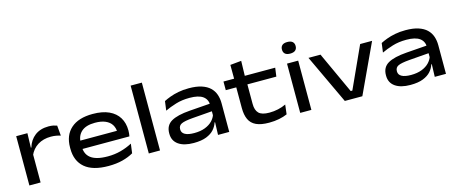

<svg xmlns="http://www.w3.org/2000/svg" viewBox="-42 -1230 4284 1803"><g transform="rotate(-15 2100.0 -329.0)"><path d="M184.5 -261 165.5 -339H190Q210.5 -409 263.2 -449.2Q316 -489.5 396.5 -489.5Q423 -489.5 442.8 -485.2Q462.5 -481 477.5 -475.5L486.5 -375.5Q467.5 -382 443.5 -386.2Q419.5 -390.5 392.5 -390.5Q319 -390.5 265.2 -357.2Q211.5 -324 184.5 -261ZM80 0V-479H189L184.5 -315.5L189 -310.5V0Z M847 16Q694 16 617.5 -49Q541 -114 541 -234V-245.5Q541 -363.5 614.5 -429.2Q688 -495 826.5 -495Q921.5 -495 984.8 -465.8Q1048 -436.5 1080 -383.5Q1112 -330.5 1112 -259.5V-256.5Q1112 -242.5 1110.5 -228Q1109 -213.5 1106.5 -202H1004.5Q1006.5 -215.5 1007.2 -232Q1008 -248.5 1008 -263.5Q1008 -309.5 987.8 -342Q967.5 -374.5 927 -392Q886.5 -409.5 826.5 -409.5Q738 -409.5 693.8 -369.5Q649.5 -329.5 649.5 -260V-252V-240.5V-222Q649.5 -190 660.5 -162.8Q671.5 -135.5 696.2 -115.2Q721 -95 762.2 -84Q803.5 -73 864 -73Q930.5 -73 989.8 -89Q1049 -105 1102 -133L1090 -42Q1043.5 -15 983.2 0.5Q923 16 847 16ZM590.5 -202V-283H1086V-202Z M1241 0V-659.5H1350V0Z M1914 0 1918.5 -139 1915.5 -161V-270L1916 -286.5Q1916 -344.5 1874.5 -375Q1833 -405.5 1745 -405.5Q1670.5 -405.5 1610.5 -387Q1550.5 -368.5 1503 -346L1515 -436Q1541 -449.5 1577 -463Q1613 -476.5 1659 -485.5Q1705 -494.5 1761 -494.5Q1834.5 -494.5 1885 -478Q1935.5 -461.5 1965.8 -432.2Q1996 -403 2009.5 -363.8Q2023 -324.5 2023 -278.5V0ZM1675 14.5Q1580.5 14.5 1527.8 -22.8Q1475 -60 1475 -129V-133.5Q1475 -210 1534.8 -244.8Q1594.5 -279.5 1717 -288.5L1926.5 -304L1928.5 -230.5L1725 -214.5Q1645 -208 1614.5 -193.2Q1584 -178.5 1584 -143.5V-140Q1584 -108.5 1614.5 -91.5Q1645 -74.5 1704 -74.5Q1765 -74.5 1809.5 -91.8Q1854 -109 1881.5 -137.8Q1909 -166.5 1918.5 -200L1934 -122H1913Q1902 -86 1874.8 -55Q1847.5 -24 1799.2 -4.8Q1751 14.5 1675 14.5Z M2409 13.5Q2329.5 13.5 2282.8 -8.5Q2236 -30.5 2215.5 -75Q2195 -119.5 2195 -186V-419H2303V-197.5Q2303 -136 2332.5 -106.5Q2362 -77 2435 -77Q2479 -77 2520.5 -86.2Q2562 -95.5 2597 -112.5L2586 -20Q2551.5 -4.5 2506.2 4.5Q2461 13.5 2409 13.5ZM2093 -387V-471H2596L2584.5 -387ZM2196.5 -461 2196 -605 2304 -615.5 2300 -461Z M2713 0V-479H2821.5V0ZM2767 -562Q2733.5 -562 2717.2 -576.8Q2701 -591.5 2701 -617.5V-619.5Q2701 -645 2717.2 -659.8Q2733.5 -674.5 2767 -674.5Q2801 -674.5 2817.5 -659.8Q2834 -645 2834 -619.5V-617.5Q2834 -591.5 2817.5 -576.8Q2801 -562 2767 -562Z M3240 -75.5 3424 -479H3540L3317 0H3146.5L2921.5 -479H3038.5L3224 -75.5Z M4021 0 4025.5 -139 4022.5 -161V-270L4023 -286.5Q4023 -344.5 3981.5 -375Q3940 -405.5 3852 -405.5Q3777.5 -405.5 3717.5 -387Q3657.5 -368.5 3610 -346L3622 -436Q3648 -449.5 3684 -463Q3720 -476.5 3766 -485.5Q3812 -494.5 3868 -494.5Q3941.5 -494.5 3992 -478Q4042.5 -461.5 4072.8 -432.2Q4103 -403 4116.5 -363.8Q4130 -324.5 4130 -278.5V0ZM3782 14.5Q3687.5 14.5 3634.8 -22.8Q3582 -60 3582 -129V-133.5Q3582 -210 3641.8 -244.8Q3701.5 -279.5 3824 -288.5L4033.5 -304L4035.5 -230.5L3832 -214.5Q3752 -208 3721.5 -193.2Q3691 -178.5 3691 -143.5V-140Q3691 -108.5 3721.5 -91.5Q3752 -74.5 3811 -74.5Q3872 -74.5 3916.5 -91.8Q3961 -109 3988.5 -137.8Q4016 -166.5 4025.5 -200L4041 -122H4020Q4009 -86 3981.8 -55Q3954.5 -24 3906.2 -4.8Q3858 14.5 3782 14.5Z"/></g></svg>

Font: Anek Latin Expanded Medium
Style: Regular
Weight: 500
Width: 7
Designer: Yesha Goshar
Foundry: Ek Type
Version: Version 1.003